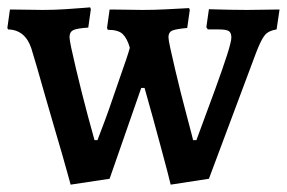

<svg xmlns="http://www.w3.org/2000/svg" viewBox="-27 -486 780 522"><path d="M165 16Q165 16 159 -6Q153 -28 143 -63Q133 -98 120.5 -140Q108 -182 96 -224.5Q84 -267 74 -301.5Q64 -336 58 -355Q41 -405 -5 -406L-7 -410L0 -460Q0 -460 16 -460Q32 -460 53.5 -459.5Q75 -459 89 -459Q121 -459 151 -461Q181 -463 199.5 -464.5Q218 -466 218 -466L220 -461L213 -411Q182 -409 172 -404Q162 -399 162 -385Q162 -378 167 -354.5Q172 -331 179.5 -299.5Q187 -268 195.5 -234Q204 -200 212 -170.5Q220 -141 225 -123Q230 -105 230 -105H238Q248 -131 259 -160.5Q270 -190 280 -220Q290 -250 299.5 -276.5Q309 -303 316 -324Q323 -345 326 -356Q319 -381 307 -393Q295 -405 266 -405L264 -410L271 -460Q271 -460 287.5 -460Q304 -460 324.5 -459.5Q345 -459 360 -459Q392 -459 421 -460.5Q450 -462 468.5 -463Q487 -464 487 -464L489 -459L482 -410Q450 -407 440.5 -402.5Q431 -398 431 -385Q431 -378 436 -355Q441 -332 448.5 -300Q456 -268 464.5 -234Q473 -200 481 -170.5Q489 -141 493.5 -123Q498 -105 498 -105H507Q536 -183 557.5 -242Q579 -301 590.5 -337Q602 -373 602 -384Q602 -397 595 -401.5Q588 -406 568 -406H538L534 -412L541 -461Q541 -461 557.5 -460.5Q574 -460 598 -459.5Q622 -459 645 -459Q664 -459 684 -459.5Q704 -460 718.5 -460Q733 -460 733 -460L725 -406Q704 -403 693.5 -391Q683 -379 669 -342L541 0L437 16Q435 7 428 -20Q421 -47 410.5 -85.5Q400 -124 388.5 -166.5Q377 -209 366 -247H357L271 0Z"/></svg>

Font: Alegreya SemiBold
Style: Regular
Weight: 600
Designer: Juan Pablo del Peral
Foundry: Huerta Tipografica
Version: Version 2.009